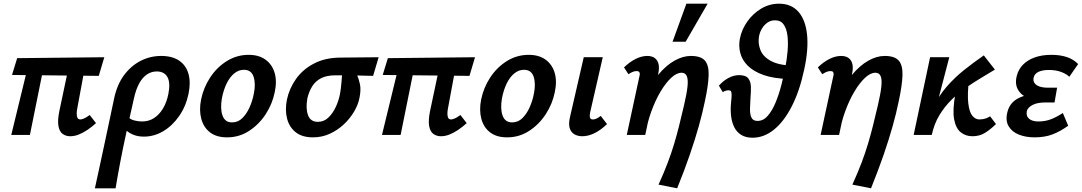

<svg xmlns="http://www.w3.org/2000/svg" viewBox="-20 -731 5860 1040"><path d="M360 7Q337 7 319.5 -5.5Q302 -18 296.5 -48.5Q291 -79 302 -132L361 -411H448L398 -141Q396 -131 395.5 -117.5Q395 -104 399 -94Q403 -84 416 -84Q422 -84 434.5 -89Q447 -94 466 -108L500 -64Q477 -43 453 -27Q429 -11 406 -2Q383 7 360 7ZM41 0 141 -411H225L142 0ZM515 -320 45 -325 73 -416 545 -421Z M494 289Q508 225 521.5 162.5Q535 100 548 39Q561 -22 573.5 -81Q586 -140 598 -197Q614 -273 652 -324Q690 -375 742 -401.5Q794 -428 853 -428Q913 -428 950.5 -402.5Q988 -377 1001 -330.5Q1014 -284 1001 -222Q987 -155 950.5 -102.5Q914 -50 864.5 -20.5Q815 9 760 9Q728 9 704 -0.5Q680 -10 665 -24Q650 -38 645 -51L675 -97Q686 -84 708 -78.5Q730 -73 749 -73Q786 -73 814.5 -91.5Q843 -110 863 -143.5Q883 -177 892 -222Q904 -283 887 -313.5Q870 -344 829 -344Q801 -344 777 -328.5Q753 -313 735 -281Q717 -249 706 -200Q684 -103 669.5 -37.5Q655 28 646 73Q637 118 630.5 151.5Q624 185 618.5 217Q613 249 606 289Z M1210 13Q1152 13 1117 -14.5Q1082 -42 1070 -88.5Q1058 -135 1069 -191Q1082 -256 1118.5 -311.5Q1155 -367 1209 -400.5Q1263 -434 1327 -434Q1382 -434 1418 -408Q1454 -382 1467.5 -336.5Q1481 -291 1468 -231Q1455 -167 1418.5 -111.5Q1382 -56 1328.5 -21.5Q1275 13 1210 13ZM1237 -68Q1269 -68 1292.5 -91Q1316 -114 1332 -150Q1348 -186 1355 -224Q1366 -278 1353.5 -315.5Q1341 -353 1301 -353Q1273 -353 1249 -333.5Q1225 -314 1208 -279.5Q1191 -245 1182 -199Q1172 -141 1185.5 -104.5Q1199 -68 1237 -68Z M1675 13Q1617 13 1582 -14.5Q1547 -42 1535 -88.5Q1523 -135 1534 -191Q1547 -252 1583.5 -303.5Q1620 -355 1680 -386.5Q1740 -418 1821 -419L2031 -421L2001 -320Q1943 -322 1895.5 -322.5Q1848 -323 1796 -323Q1750 -323 1719.5 -307.5Q1689 -292 1671.5 -264Q1654 -236 1645 -199Q1635 -143 1648.5 -107Q1662 -71 1702 -71Q1734 -71 1758 -93.5Q1782 -116 1798.5 -151Q1815 -186 1822 -224Q1824 -232 1826 -250.5Q1828 -269 1830 -290Q1832 -311 1833 -329Q1834 -347 1833 -353L1897 -367Q1903 -347 1913.5 -325Q1924 -303 1930 -273.5Q1936 -244 1927 -200Q1920 -164 1898 -126.5Q1876 -89 1842.5 -57.5Q1809 -26 1766.5 -6.5Q1724 13 1675 13Z M2368 7Q2345 7 2327.5 -5.5Q2310 -18 2304.5 -48.5Q2299 -79 2310 -132L2369 -411H2456L2406 -141Q2404 -131 2403.5 -117.5Q2403 -104 2407 -94Q2411 -84 2424 -84Q2430 -84 2442.5 -89Q2455 -94 2474 -108L2508 -64Q2485 -43 2461 -27Q2437 -11 2414 -2Q2391 7 2368 7ZM2049 0 2149 -411H2233L2150 0ZM2523 -320 2053 -325 2081 -416 2553 -421Z M2727 13Q2669 13 2634 -14.5Q2599 -42 2587 -88.5Q2575 -135 2586 -191Q2599 -256 2635.5 -311.5Q2672 -367 2726 -400.5Q2780 -434 2844 -434Q2899 -434 2935 -408Q2971 -382 2984.5 -336.5Q2998 -291 2985 -231Q2972 -167 2935.5 -111.5Q2899 -56 2845.5 -21.5Q2792 13 2727 13ZM2754 -68Q2786 -68 2809.5 -91Q2833 -114 2849 -150Q2865 -186 2872 -224Q2883 -278 2870.5 -315.5Q2858 -353 2818 -353Q2790 -353 2766 -333.5Q2742 -314 2725 -279.5Q2708 -245 2699 -199Q2689 -141 2702.5 -104.5Q2716 -68 2754 -68Z M3134 7Q3110 7 3091.5 -3.5Q3073 -14 3066 -36.5Q3059 -59 3067 -95L3142 -421H3245L3177 -124Q3173 -106 3175.5 -95Q3178 -84 3192 -84Q3200 -84 3209.5 -88Q3219 -92 3234 -103L3268 -59Q3234 -26 3200 -9.5Q3166 7 3134 7Z M3547 269Q3577 203 3597 150Q3617 97 3631.5 48.5Q3646 0 3658.5 -50Q3671 -100 3685 -160Q3700 -224 3704 -262.5Q3708 -301 3700 -319Q3692 -337 3672 -337Q3645 -337 3615.5 -309.5Q3586 -282 3558 -235Q3530 -188 3508 -127.5Q3486 -67 3475 0H3401Q3426 -111 3463 -191.5Q3500 -272 3544 -324.5Q3588 -377 3633.5 -402.5Q3679 -428 3722 -428Q3776 -428 3798 -403Q3820 -378 3818.5 -324Q3817 -270 3798 -182Q3785 -118 3765 -47Q3745 24 3716.5 107Q3688 190 3648 289ZM3375 0 3444 -320Q3446 -326 3445.5 -332Q3445 -338 3441.5 -342Q3438 -346 3428 -346Q3416 -346 3404.5 -340.5Q3393 -335 3384 -329L3360 -366Q3390 -395 3422.5 -411.5Q3455 -428 3486 -428Q3512 -428 3527.5 -416Q3543 -404 3547.5 -382Q3552 -360 3545 -329L3475 0ZM3623 -505 3698 -711H3813L3694 -505Z M3940 -177Q3943 -203 3943 -217Q3943 -231 3939.5 -236.5Q3936 -242 3926 -242Q3918 -242 3909.5 -239Q3901 -236 3895 -232L3874 -267Q3898 -294 3926.5 -309Q3955 -324 3983 -324Q4020 -324 4033.5 -306Q4047 -288 4047.5 -259.5Q4048 -231 4045 -199Q4043 -169 4042.5 -140.5Q4042 -112 4050.5 -94Q4059 -76 4083 -76Q4115 -76 4139 -104Q4163 -132 4181 -175.5Q4199 -219 4212 -269Q4225 -319 4233 -362Q4242 -407 4246 -453Q4250 -499 4245.5 -537Q4241 -575 4225 -598Q4209 -621 4178 -621Q4155 -621 4137 -608.5Q4119 -596 4107 -576Q4095 -556 4091 -532Q4085 -496 4099 -460Q4113 -424 4156.5 -400.5Q4200 -377 4280 -375L4256 -303Q4172 -305 4116.5 -324.5Q4061 -344 4030 -375.5Q3999 -407 3989.5 -445.5Q3980 -484 3988 -523Q3998 -572 4028 -614.5Q4058 -657 4102.5 -684Q4147 -711 4200 -711Q4266 -711 4304.5 -667.5Q4343 -624 4351.5 -544Q4360 -464 4336 -354Q4311 -237 4268.5 -154.5Q4226 -72 4172 -28.5Q4118 15 4056 15Q4020 15 3995.5 0Q3971 -15 3957.5 -41.5Q3944 -68 3940 -103Q3936 -138 3940 -177Z M4597 269Q4627 203 4647 150Q4667 97 4681.5 48.5Q4696 0 4708.5 -50Q4721 -100 4735 -160Q4750 -224 4754 -262.5Q4758 -301 4750 -319Q4742 -337 4722 -337Q4695 -337 4665.5 -309.5Q4636 -282 4608 -235Q4580 -188 4558 -127.5Q4536 -67 4525 0H4451Q4476 -111 4513 -191.5Q4550 -272 4594 -324.5Q4638 -377 4683.5 -402.5Q4729 -428 4772 -428Q4826 -428 4848 -403Q4870 -378 4868.5 -324Q4867 -270 4848 -182Q4835 -118 4815 -47Q4795 24 4766.5 107Q4738 190 4698 289ZM4425 0 4494 -320Q4496 -326 4495.5 -332Q4495 -338 4491.5 -342Q4488 -346 4478 -346Q4466 -346 4454.5 -340.5Q4443 -335 4434 -329L4410 -366Q4440 -395 4472.5 -411.5Q4505 -428 4536 -428Q4562 -428 4577.5 -416Q4593 -404 4597.5 -382Q4602 -360 4595 -329L4525 0Z M4991 0Q5003 -84 5033.5 -147.5Q5064 -211 5107.5 -261Q5151 -311 5202.5 -352Q5254 -393 5309 -431L5369 -354Q5335 -333 5294.5 -309Q5254 -285 5212.5 -256Q5171 -227 5133.5 -190Q5096 -153 5068 -106.5Q5040 -60 5027 0ZM4929 0 5018 -421H5122L5012 0ZM5247 7Q5211 7 5184 -14.5Q5157 -36 5148 -86Q5139 -136 5155 -223L5229 -304Q5219 -218 5225 -170Q5231 -122 5247.5 -103Q5264 -84 5285 -84Q5293 -84 5303 -85.5Q5313 -87 5323.5 -91Q5334 -95 5343 -101L5375 -59Q5343 -28 5314 -10.5Q5285 7 5247 7Z M5584 13Q5536 13 5498.5 -2Q5461 -17 5443 -48Q5425 -79 5437 -125Q5451 -181 5508 -204.5Q5565 -228 5643 -228L5638 -182Q5590 -182 5551 -198Q5512 -214 5494 -245.5Q5476 -277 5488 -322Q5497 -356 5521.5 -381Q5546 -406 5585 -420Q5624 -434 5675 -434Q5722 -434 5758.5 -422Q5795 -410 5820 -384L5772 -315Q5759 -329 5730 -340.5Q5701 -352 5661 -352Q5627 -352 5605.5 -342Q5584 -332 5579 -311Q5575 -294 5583.5 -281.5Q5592 -269 5610.5 -262.5Q5629 -256 5656 -256H5706L5692 -176H5642Q5599 -176 5573 -162.5Q5547 -149 5542 -129Q5537 -102 5554.5 -87.5Q5572 -73 5604 -73Q5644 -73 5676.5 -86.5Q5709 -100 5737 -119L5766 -50Q5723 -19 5681 -3Q5639 13 5584 13Z"/></svg>

Font: Ysabeau
Style: Bold Italic
Weight: 700
Italic angle: -12°
Designer: Christian Thalmann (Catharsis Fonts)
Version: Version 2.002